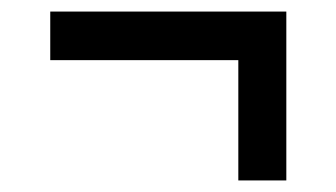

<svg xmlns="http://www.w3.org/2000/svg" viewBox="-20 -312 581 332"><path d="M392.1 -208H66.9V-292H475.1V0H392.1Z"/></svg>

Font: Resagokr
Style: Bold
Weight: 600
Designer: gluk
Foundry: gluk
Version: Version 0.95